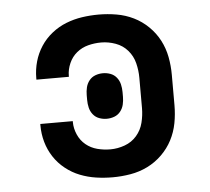

<svg xmlns="http://www.w3.org/2000/svg" viewBox="-44 -575 688 630"><g transform="rotate(-5 300.0 -260.0)"><path d="M303 8Q275 8 248 4Q221 0 195.5 -10Q170 -20 148 -37.5Q126 -55 111 -78Q96 -101 88.5 -127.5Q81 -154 81 -182V-187H188V-184Q188 -163 197 -142.5Q206 -122 222.5 -108.5Q239 -95 260 -89.5Q281 -84 303 -84Q327 -84 350.5 -92.5Q374 -101 390 -119.5Q406 -138 412 -162Q418 -186 418 -210V-310Q418 -334 412 -358Q406 -382 390 -400.5Q374 -419 350.5 -427.5Q327 -436 303 -436Q281 -436 260 -430.5Q239 -425 222.5 -411.5Q206 -398 197 -377.5Q188 -357 188 -336V-333H81V-338Q81 -366 88.5 -392.5Q96 -419 111 -442Q126 -465 148 -482.5Q170 -500 195.5 -510Q221 -520 248 -524Q275 -528 303 -528Q332 -528 361.5 -523Q391 -518 417.5 -505Q444 -492 465.5 -471Q487 -450 500.5 -424Q514 -398 519.5 -369Q525 -340 525 -310V-210Q525 -180 519.5 -151Q514 -122 500.5 -96Q487 -70 465.5 -49Q444 -28 417.5 -15Q391 -2 361.5 3Q332 8 303 8ZM300 -185Q287 -185 275 -189.5Q263 -194 255 -204Q247 -214 244 -226.5Q241 -239 241 -252V-268Q241 -281 244 -293.5Q247 -306 255 -316Q263 -326 275 -330.5Q287 -335 300 -335Q313 -335 325 -330.5Q337 -326 345 -316Q353 -306 356 -293.5Q359 -281 359 -268V-252Q359 -239 356 -226.5Q353 -214 345 -204Q337 -194 325 -189.5Q313 -185 300 -185Z"/></g></svg>

Font: Iosevka Semibold Extended
Style: Regular
Weight: 600
Width: 7
Monospace: yes
Designer: Belleve Invis
Foundry: Belleve Invis
Version: Version 32.5.0; ttfautohint (v1.8.4)